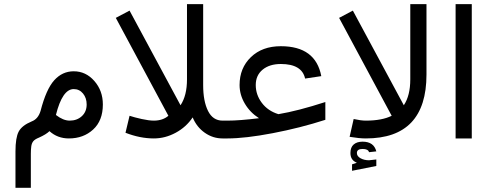

<svg xmlns="http://www.w3.org/2000/svg" viewBox="-20 -684 2368 927"><path d="M54.7 222.7V46.9Q54.7 -19.5 70.3 -48.8Q85.9 -78.1 132.8 -97.7Q164.1 -109.4 175.8 -148.4Q203.1 -253.9 242.2 -296.9Q281.2 -339.8 335.9 -339.8Q394.5 -339.8 435.5 -293Q476.6 -246.1 476.6 -179.7Q476.6 -101.6 429.7 -58.6Q382.8 -15.6 312.5 -15.6Q257.8 -15.6 218.8 -50.8Q203.1 -35.2 168 -19.5Q148.4 -11.7 140.6 -2Q132.8 7.8 130.9 23.4Q128.9 39.1 128.9 58.6V222.7ZM250 -128.9Q285.2 -101.6 316.4 -101.6Q351.6 -101.6 375 -123Q398.4 -144.5 398.4 -179.7Q398.4 -210.9 380.9 -232.4Q363.3 -253.9 335.9 -253.9Q281.2 -253.9 250 -128.9Z M1078.1 -15.6H1054.7Q1007.8 -15.6 968.8 -43Q929.7 -70.3 910.2 -117.2Q878.9 -70.3 828.1 -43Q777.3 -15.6 722.7 -15.6Q656.2 -15.6 585.9 -43L605.5 -125Q628.9 -117.2 664.1 -109.4Q699.2 -101.6 722.7 -101.6Q765.6 -101.6 793 -125L539.1 -597.7L605.5 -632.8L851.6 -175.8Q882.8 -222.7 882.8 -300.8V-664.1H960.9V-273.4Q960.9 -195.3 984.4 -148.4Q1007.8 -101.6 1054.7 -101.6H1078.1Z M1550.8 -105.5Q1429.7 -66.4 1296.9 -41Q1164.1 -15.6 1078.1 -15.6V-101.6Q1136.7 -101.6 1230.5 -113.3Q1187.5 -140.6 1162.1 -183.6Q1136.7 -226.6 1136.7 -273.4Q1136.7 -355.5 1191.4 -408.2Q1246.1 -460.9 1335.9 -460.9Q1503.9 -460.9 1531.2 -316.4L1453.1 -304.7Q1437.5 -375 1335.9 -375Q1281.2 -375 1248 -347.7Q1214.8 -320.3 1214.8 -273.4Q1214.8 -226.6 1244.1 -187.5Q1273.4 -148.4 1324.2 -132.8Q1418 -148.4 1550.8 -191.4Z M2039.1 -324.2Q2039.1 -15.6 1746.1 -15.6Q1714.8 -15.6 1668 -23.4L1687.5 -109.4Q1722.7 -101.6 1746.1 -101.6Q1824.2 -101.6 1871.1 -125L1617.2 -597.7L1683.6 -632.8L1929.7 -175.8Q1960.9 -222.7 1960.9 -300.8V-664.1H2039.1ZM1796.9 117.2 1679.7 140.6V109.4L1703.1 101.6Q1671.9 89.8 1671.9 54.7Q1671.9 27.3 1687.5 13.7Q1703.1 0 1730.5 0Q1785.2 0 1796.9 46.9L1761.7 50.8Q1757.8 35.2 1730.5 35.2Q1703.1 35.2 1703.1 54.7Q1703.1 70.3 1720.7 80.1Q1738.3 89.8 1761.7 89.8L1796.9 85.9Z M2257.8 -15.6H2179.7V-664.1H2257.8Z"/></svg>

Font: 和音 by 宁静之雨，公众号njzyshare
Style: Regular
Weight: 400
Designer: Steve Matteson
Foundry: Ascender Corporation
Version: Version 6.00;June 8, 2018;FontCreator 11.0.0.2388 32-bit